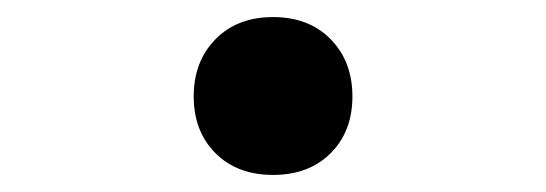

<svg xmlns="http://www.w3.org/2000/svg" viewBox="-20 -195 640 225"><path d="M300 10Q258 10 232.5 -15.5Q207 -41 207 -82Q207 -123 232.5 -149Q258 -175 300 -175Q342 -175 367.5 -149Q393 -123 393 -82Q393 -41 367.5 -15.5Q342 10 300 10Z"/></svg>

Font: JetBrains Mono NL
Style: Bold
Weight: 700
Monospace: yes
Designer: Philipp Nurullin, Konstantin Bulenkov
Foundry: JetBrains
Version: Version 2.305; ttfautohint (v1.8.4.7-5d5b)